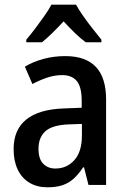

<svg xmlns="http://www.w3.org/2000/svg" viewBox="-20 -788 539 818"><path d="M258 -549Q345 -549 388.5 -503Q432 -457 432 -364V0H357L338 -75H334Q315 -46 294 -27Q273 -8 246.5 1Q220 10 182 10Q138 10 105.5 -9.5Q73 -29 55.5 -65.5Q38 -102 38 -153Q38 -235 91.5 -278.5Q145 -322 251 -326L328 -329V-359Q328 -418 307 -443Q286 -468 245 -468Q213 -468 181.5 -457.5Q150 -447 118 -430L86 -504Q121 -525 165 -537Q209 -549 258 -549ZM271 -258Q202 -255 173 -228.5Q144 -202 144 -154Q144 -111 164 -90.5Q184 -70 216 -70Q265 -70 297 -106Q329 -142 329 -211V-260ZM304 -768Q316 -746 335 -719Q354 -692 374.5 -666Q395 -640 412 -619V-608H345Q322 -625 298.5 -648Q275 -671 251 -697Q227 -671 203.5 -648Q180 -625 159 -608H92V-619Q110 -640 130 -666.5Q150 -693 169 -720Q188 -747 199 -768Z"/></svg>

Font: Noto Sans Display SemiCondensed Medium
Style: Regular
Weight: 500
Width: 4
Designer: Monotype Design Team
Foundry: Monotype Imaging Inc.
Version: Version 2.003